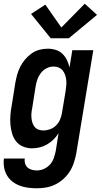

<svg xmlns="http://www.w3.org/2000/svg" viewBox="-31 -790 551 1033"><path d="M168 223Q144 223 120.5 220Q97 217 75.5 209Q54 201 36 187Q18 173 6.5 153.5Q-5 134 -9 110.5Q-13 87 -10 63H102Q100 77 104 90Q108 103 117.5 111.5Q127 120 140.5 123.5Q154 127 168 127Q187 127 206 118.5Q225 110 238.5 94.5Q252 79 258.5 60Q265 41 269 22L284 -74Q273 -55 257 -39.5Q241 -24 222 -13Q203 -2 182.5 3Q162 8 141 8Q116 8 93 -1.5Q70 -11 55.5 -29.5Q41 -48 34 -72Q27 -96 25 -120.5Q23 -145 25 -171Q27 -197 32 -222L51 -342Q55 -365 61 -387Q67 -409 77.5 -430Q88 -451 103.5 -469.5Q119 -488 138.5 -502Q158 -516 180.5 -522Q203 -528 226 -528Q248 -528 269 -521.5Q290 -515 305 -500.5Q320 -486 329 -467Q338 -448 343 -427L358 -520H471L379 37Q374 62 366 86.5Q358 111 344 133Q330 155 310 173Q290 191 266.5 202.5Q243 214 218 218.5Q193 223 168 223ZM203 -88Q220 -88 238 -94.5Q256 -101 270 -114.5Q284 -128 291.5 -145.5Q299 -163 302 -180L322 -300Q324 -315 325.5 -330Q327 -345 325.5 -359Q324 -373 319.5 -386.5Q315 -400 306.5 -410.5Q298 -421 285 -426.5Q272 -432 257 -432Q238 -432 220 -423Q202 -414 189.5 -398Q177 -382 170.5 -363.5Q164 -345 161 -327L142 -207Q139 -193 138 -179.5Q137 -166 138.5 -153Q140 -140 144 -128Q148 -116 156 -106.5Q164 -97 176.5 -92.5Q189 -88 203 -88ZM242 -584 136 -715 213 -765 299 -642 425 -770 491 -710 339 -584Z"/></svg>

Font: Iosevka SS04 Oblique
Style: Bold
Weight: 700
Italic angle: -9°
Monospace: yes
Designer: Belleve Invis
Foundry: Belleve Invis
Version: Version 19.0.0; ttfautohint (v1.8.4)